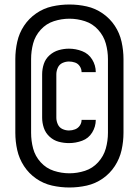

<svg xmlns="http://www.w3.org/2000/svg" viewBox="-20 -766 616 852"><path d="M288 66Q327 66 365 57.5Q403 49 435.5 26.5Q468 4 489.5 -29Q511 -62 519.5 -100Q528 -138 528 -177V-504Q528 -542 519.5 -580.5Q511 -619 489.5 -651.5Q468 -684 435.5 -706.5Q403 -729 365 -737.5Q327 -746 288 -746Q249 -746 211 -737.5Q173 -729 140.5 -706.5Q108 -684 86.5 -651.5Q65 -619 56.5 -580.5Q48 -542 48 -504V-177Q48 -138 56.5 -100Q65 -62 86.5 -29Q108 4 140.5 26.5Q173 49 211 57.5Q249 66 288 66ZM288 3Q253 3 219 -8Q185 -19 160.5 -46Q136 -73 127 -107Q118 -141 118 -177V-504Q118 -539 127 -573Q136 -607 160.5 -634Q185 -661 219 -672Q253 -683 288 -683Q323 -683 357 -672Q391 -661 415.5 -634Q440 -607 449.5 -573Q459 -539 459 -504V-177Q459 -141 449.5 -107Q440 -73 415.5 -46Q391 -19 357 -8Q323 3 288 3ZM286 -131Q316 -131 344.5 -141.5Q373 -152 389 -178Q405 -204 405 -234H342Q342 -220 334 -208.5Q326 -197 313 -192Q300 -187 286 -187Q271 -187 257 -193.5Q243 -200 236.5 -214.5Q230 -229 230 -244V-436Q230 -451 236.5 -465.5Q243 -480 257 -486.5Q271 -493 286 -493Q300 -493 313 -488.5Q326 -484 334 -472Q342 -460 342 -446H405Q405 -476 389 -502Q373 -528 344.5 -539Q316 -550 286 -550Q263 -550 240.5 -543.5Q218 -537 200 -521Q182 -505 174.5 -482.5Q167 -460 167 -436V-244Q167 -221 174.5 -198.5Q182 -176 200 -159.5Q218 -143 240.5 -137Q263 -131 286 -131Z"/></svg>

Font: Iosevka SS01 Extended
Style: Regular
Weight: 400
Width: 7
Monospace: yes
Designer: Belleve Invis
Foundry: Belleve Invis
Version: Version 3.4.7; ttfautohint (v1.8.3)